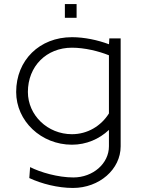

<svg xmlns="http://www.w3.org/2000/svg" viewBox="-20 -730 716 950"><path d="M301 -642H359V-710H301ZM118 -275C118 -402 209.6 -494 336 -494C398.6 -494 468 -477 519 -456.5V-168.7C480.2 -106.8 413.3 -66 336 -66C215.7 -66 118 -159.6 118 -275ZM60 -275C60 -130.9 183.6 -14 336 -14C406.7 -14 470.8 -41.7 519 -87.2V-6C519 79 440.2 148 343 148C267 148 179.6 122.6 129 96.8L125 151C185.6 179.3 266 200 341 200C471.3 200 577 108 577 -6V-540H521L519.3 -511C463.9 -531.7 397.9 -546 336 -546C175.9 -546 60 -432.2 60 -275Z"/></svg>

Font: Resamitz
Style: Regular
Weight: 500
Designer: gluk
Foundry: gluk
Version: Version 0.047